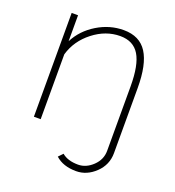

<svg xmlns="http://www.w3.org/2000/svg" viewBox="-128 -630 825 904"><g transform="rotate(20 284.0 -177.5)"><path d="M354 173Q288 173 250 138L271 116Q300 141 352 141Q392 141 425.5 109Q459 77 459 33V-290Q459 -397 429 -446.5Q399 -496 333 -496Q261 -496 198 -447Q135 -398 114 -325V0H80V-520H112V-390Q144 -452 206.5 -490Q269 -528 339 -528Q419 -528 456 -470Q493 -412 493 -294V32Q493 91 450 132Q407 173 354 173Z"/></g></svg>

Font: Raleway
Style: ExtraLight
Weight: 200
Designer: Matt McInerney, Pablo Impallari, Rodrigo Fuenzalida
Foundry: Matt McInerney, Pablo Impallari, Rodrigo Fuenzalida
Version: Version 2.001